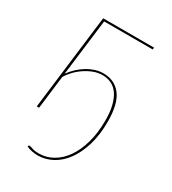

<svg xmlns="http://www.w3.org/2000/svg" viewBox="-168 -580 769 859"><g transform="rotate(30 217.0 -151.0)"><path d="M162 178Q200 178 233.8 159Q267.5 140 292.5 104.5Q317.5 69 332.2 17.5Q347 -34 347 -99Q347 -142.5 339 -174.5Q331 -206.5 316.5 -227.5Q302 -248.5 281.2 -258.5Q260.5 -268.5 234.5 -268.5Q212 -268.5 189 -259.8Q166 -251 145.8 -237.2Q125.5 -223.5 109 -206Q92.5 -188.5 82.5 -171L61.5 0H49.5L108.5 -480L110 -490H372.5L371.5 -480H120.5L84.5 -189Q98.5 -208.5 116 -224.8Q133.5 -241 153 -252.8Q172.5 -264.5 193.2 -271Q214 -277.5 234.5 -277.5Q293 -277.5 326 -234.5Q359 -191.5 359 -99.5Q359 -32 343.2 21.2Q327.5 74.5 300.5 111.8Q273.5 149 237.5 168.5Q201.5 188 161 188Q149.5 188 133.5 185.2Q117.5 182.5 103.5 175.5L104.5 172.5Q105.5 168.5 109.5 168.5Q115 168.5 128 173.2Q141 178 162 178Z"/></g></svg>

Font: Lato Hairline
Style: Italic
Weight: 100
Italic angle: -7°
Designer: Lukasz Dziedzic
Foundry: tyPoland Lukasz Dziedzic
Version: Version 2.007; 2014-02-27